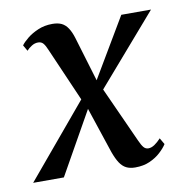

<svg xmlns="http://www.w3.org/2000/svg" viewBox="-88 -596 641 668"><g transform="rotate(-10 232.0 -262.0)"><path d="M337.5 9Q319 9 306 2.5Q293 -4 283.2 -18.8Q273.5 -33.5 264.5 -58.5L200.5 -250.5L226.5 -248.5L86.5 0H-22L213.5 -281L203.5 -233.5L111 -446Q104.5 -462 97.8 -470Q91 -478 79.5 -478Q67.5 -478 56.8 -471.2Q46 -464.5 38.5 -456L26.5 -477Q34 -487.5 50 -500.5Q66 -513.5 88.8 -523.2Q111.5 -533 139.5 -533Q159 -533 172 -526.8Q185 -520.5 194.2 -506.5Q203.5 -492.5 210 -471L265.5 -286.5L240.5 -284.5L381.5 -522.5H486.5L252.5 -252.5L264 -300L363 -81.5Q370.5 -64.5 377.2 -56.5Q384 -48.5 394 -48.5Q404.5 -48.5 415.8 -56Q427 -63.5 438.5 -76L451.5 -53.5Q443 -40 427.2 -25.5Q411.5 -11 389.2 -1Q367 9 337.5 9Z"/></g></svg>

Font: Merriweather 96pt
Style: Italic
Weight: 400
Italic angle: -7.8°
Version: Version 2.101